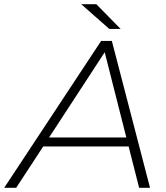

<svg xmlns="http://www.w3.org/2000/svg" viewBox="-67 -895 792 915"><path d="M546 -197H139L10 0H-47L415 -700H466L648 0H596ZM535 -240 432 -646 167 -240ZM320 -875H392L508 -757H454Z"/></svg>

Font: Idrija
Style: Italic
Weight: 300
Italic angle: -11.3°
Designer: Julieta Ulanovsky
Foundry: Julieta Ulanovsky
Version: Version 7.200